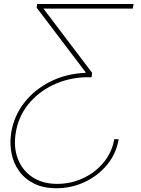

<svg xmlns="http://www.w3.org/2000/svg" viewBox="-20 -748 722 983"><path d="M587.4 -35.2Q575.2 38.6 528.6 95.2Q481.9 151.9 413.8 183.8Q345.7 215.8 269 215.8Q202.6 215.8 154.8 192.1Q106.9 168.5 77.9 127.9Q48.8 87.4 38.8 36.1Q28.8 -15.1 37.6 -70.3Q51.8 -155.3 104.5 -222.7Q157.2 -290 238.3 -330.6Q319.3 -371.1 417.5 -375L418.5 -377.9L167.5 -709L170.4 -727.5H663.6L659.7 -704.1H189.9L191.9 -717.8L451.7 -375L448.7 -352.5H415.5Q324.2 -348.6 248.5 -311.5Q172.9 -274.4 123.5 -212.4Q74.2 -150.4 61 -70.3Q48.3 5.9 71.5 65.4Q94.7 125 146.7 159.2Q198.7 193.4 272 193.4Q344.2 193.4 406.7 163.8Q469.2 134.3 511.5 82.5Q553.7 30.8 564.9 -35.2Z"/></svg>

Font: Inter 18pt Thin
Style: Italic
Weight: 250
Italic angle: -9.3988°
Version: Version 4.001;git-66647c0bb